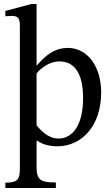

<svg xmlns="http://www.w3.org/2000/svg" viewBox="-20 -726 564 966"><path d="M261 220V192C182 192 164 178 164 114V-18H167C196 2 231 10 269 10C390 10 489 -91 489 -261C489 -392 420 -485 321 -485C261 -485 214 -454 167 -398H164V-706H138L7 -671V-644C7 -644 27 -646 40 -646C73 -646 80 -632 80 -594V120C80 176 70 193 7 193V220ZM274 -29C219 -29 183 -74 164 -95V-356C183 -381 227 -417 279 -417C354 -417 398 -358 398 -233C398 -94 344 -29 274 -29Z"/></svg>

Font: STIX Two Text
Style: Regular
Weight: 400
Designer: Ross Mills, John Hudson & Paul Hanslow, Tiro Typeworks Ltd; with prior portions MicroPress Inc., and Coen Hoffman.
Foundry: Tiro Typeworks Ltd
Version: Version 2.13 b171